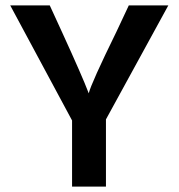

<svg xmlns="http://www.w3.org/2000/svg" viewBox="-20 -694 664 714"><path d="M374 0H248V-246L18 -674H165L210 -576Q249 -491 274 -433.5Q299 -376 304 -362L310 -347Q319 -384 413 -576L459 -674H606L374 -250Z"/></svg>

Font: Hind Madurai SemiBold
Style: Regular
Weight: 600
Designer: Jyotish Sonowal
Foundry: Indian Type Foundry
Version: Version 1.001;PS 1.0;hotconv 1.0.86;makeotf.lib2.5.63406; tt